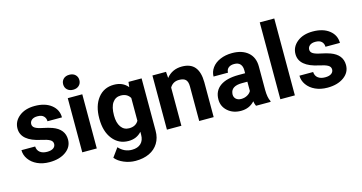

<svg xmlns="http://www.w3.org/2000/svg" viewBox="-94 -1176 3413 1809"><g transform="rotate(-15 1613.0 -271.0)"><path d="M340.3 -146Q340.3 -171.9 314.7 -186.8Q289.1 -201.7 232.4 -213.4Q43.9 -252.9 43.9 -373.5Q43.9 -443.8 102.3 -491Q160.6 -538.1 254.9 -538.1Q355.5 -538.1 415.8 -490.7Q476.1 -443.4 476.1 -367.7H335Q335 -397.9 315.4 -417.7Q295.9 -437.5 254.4 -437.5Q218.8 -437.5 199.2 -421.4Q179.7 -405.3 179.7 -380.4Q179.7 -356.9 201.9 -342.5Q224.1 -328.1 276.9 -317.6Q329.6 -307.1 365.7 -293.9Q477.5 -252.9 477.5 -151.9Q477.5 -79.6 415.5 -34.9Q353.5 9.8 255.4 9.8Q189 9.8 137.5 -13.9Q85.9 -37.6 56.6 -78.9Q27.3 -120.1 27.3 -168H161.1Q163.1 -130.4 189 -110.4Q214.8 -90.3 258.3 -90.3Q298.8 -90.3 319.6 -105.7Q340.3 -121.1 340.3 -146Z M717.3 0H575.7V-528.3H717.3ZM567.4 -665Q567.4 -696.8 588.6 -717.3Q609.9 -737.8 646.5 -737.8Q682.6 -737.8 704.1 -717.3Q725.6 -696.8 725.6 -665Q725.6 -632.8 703.9 -612.3Q682.1 -591.8 646.5 -591.8Q610.8 -591.8 589.1 -612.3Q567.4 -632.8 567.4 -665Z M813 -268.1Q813 -389.6 870.8 -463.9Q928.7 -538.1 1026.9 -538.1Q1113.8 -538.1 1162.1 -478.5L1168 -528.3H1295.9V-17.6Q1295.9 51.8 1264.4 103Q1232.9 154.3 1175.8 181.2Q1118.7 208 1042 208Q983.9 208 928.7 184.8Q873.5 161.6 845.2 125L907.7 39.1Q960.4 98.1 1035.6 98.1Q1091.8 98.1 1123 68.1Q1154.3 38.1 1154.3 -17.1V-45.4Q1105.5 9.8 1025.9 9.8Q930.7 9.8 871.8 -64.7Q813 -139.2 813 -262.2ZM954.1 -257.8Q954.1 -186 982.9 -145.3Q1011.7 -104.5 1062 -104.5Q1126.5 -104.5 1154.3 -152.8V-375Q1126 -423.3 1063 -423.3Q1012.2 -423.3 983.2 -381.8Q954.1 -340.3 954.1 -257.8Z M1534.2 -528.3 1538.6 -467.3Q1595.2 -538.1 1690.4 -538.1Q1774.4 -538.1 1815.4 -488.8Q1856.4 -439.5 1857.4 -341.3V0H1716.3V-337.9Q1716.3 -382.8 1696.8 -403.1Q1677.2 -423.3 1631.8 -423.3Q1572.3 -423.3 1542.5 -372.6V0H1401.4V-528.3Z M2270.5 0Q2260.7 -19 2256.3 -47.4Q2205.1 9.8 2123 9.8Q2045.4 9.8 1994.4 -35.2Q1943.4 -80.1 1943.4 -148.4Q1943.4 -232.4 2005.6 -277.3Q2067.9 -322.3 2185.5 -322.8H2250.5V-353Q2250.5 -389.6 2231.7 -411.6Q2212.9 -433.6 2172.4 -433.6Q2136.7 -433.6 2116.5 -416.5Q2096.2 -399.4 2096.2 -369.6H1955.1Q1955.1 -415.5 1983.4 -454.6Q2011.7 -493.7 2063.5 -515.9Q2115.2 -538.1 2179.7 -538.1Q2277.3 -538.1 2334.7 -489Q2392.1 -439.9 2392.1 -351.1V-122.1Q2392.6 -46.9 2413.1 -8.3V0ZM2153.8 -98.1Q2185.1 -98.1 2211.4 -112.1Q2237.8 -126 2250.5 -149.4V-240.2H2197.8Q2091.8 -240.2 2085 -167L2084.5 -158.7Q2084.5 -132.3 2103 -115.2Q2121.6 -98.1 2153.8 -98.1Z M2649.4 0H2507.8V-750H2649.4Z M3051.8 -146Q3051.8 -171.9 3026.1 -186.8Q3000.5 -201.7 2943.8 -213.4Q2755.4 -252.9 2755.4 -373.5Q2755.4 -443.8 2813.7 -491Q2872.1 -538.1 2966.3 -538.1Q3066.9 -538.1 3127.2 -490.7Q3187.5 -443.4 3187.5 -367.7H3046.4Q3046.4 -397.9 3026.9 -417.7Q3007.3 -437.5 2965.8 -437.5Q2930.2 -437.5 2910.6 -421.4Q2891.1 -405.3 2891.1 -380.4Q2891.1 -356.9 2913.3 -342.5Q2935.5 -328.1 2988.3 -317.6Q3041 -307.1 3077.1 -293.9Q3189 -252.9 3189 -151.9Q3189 -79.6 3127 -34.9Q3064.9 9.8 2966.8 9.8Q2900.4 9.8 2848.9 -13.9Q2797.4 -37.6 2768.1 -78.9Q2738.8 -120.1 2738.8 -168H2872.6Q2874.5 -130.4 2900.4 -110.4Q2926.3 -90.3 2969.7 -90.3Q3010.3 -90.3 3031 -105.7Q3051.8 -121.1 3051.8 -146Z"/></g></svg>

Font: Roboto
Style: Bold
Weight: 700
Designer: Google
Version: Version 2.134; 2016; ttfautohint (v1.6)